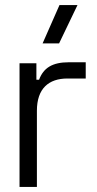

<svg xmlns="http://www.w3.org/2000/svg" viewBox="-20 -737 382 757"><path d="M57 0H125.5V-300.5C125.5 -388 172 -427.5 246 -427.5H318V-491.5H251.5C186.5 -491.5 151.5 -469.5 134 -422.5H123.5V-487.5H57ZM214.5 -717 148 -566H213L285.5 -717Z"/></svg>

Font: MCL Standard Light
Style: Regular
Weight: 300
Designer: Květoslav Bartoš
Foundry: Florian Karsten
Version: Version 1.001;Glyphs 3.2.3 (3260)